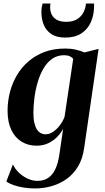

<svg xmlns="http://www.w3.org/2000/svg" viewBox="-20 -807 587 1078"><path d="M452.5 24Q444 84.5 418 127.8Q392 171 353.8 198Q315.5 225 270 238Q224.5 251 176.5 251Q142.5 251 112 246Q81.5 241 57 232.5Q32.5 224 15.5 212L52.5 116Q63.5 140.5 85.5 161.8Q107.5 183 135 195.8Q162.5 208.5 190 208.5Q224.5 208.5 249.5 192.5Q274.5 176.5 290.2 143.5Q306 110.5 313.5 59.5L334.5 -84Q321.5 -59.5 300.5 -38Q279.5 -16.5 250.8 -2.8Q222 11 185.5 11Q137.5 11 100.8 -11.8Q64 -34.5 43.2 -78.2Q22.5 -122 22.5 -185Q22.5 -238.5 35.8 -289.8Q49 -341 75.2 -385.2Q101.5 -429.5 140.5 -463Q179.5 -496.5 230.8 -515.5Q282 -534.5 346 -534.5Q378 -534.5 405.5 -528.2Q433 -522 454 -512.5L533.5 -532.5ZM391 -476.5Q384.5 -485 372 -491Q359.5 -497 340 -497Q301 -497 272 -476.2Q243 -455.5 223 -420.5Q203 -385.5 190.8 -342.8Q178.5 -300 173 -255.8Q167.5 -211.5 167.5 -172.5Q167.5 -140 172.8 -117.2Q178 -94.5 187.2 -80.2Q196.5 -66 209 -59.5Q221.5 -53 236 -53Q258 -53 279 -67.5Q300 -82 317 -104.8Q334 -127.5 342.5 -151.5ZM346 -596Q299 -596 269.5 -615Q240 -634 226.2 -666.5Q212.5 -699 212.5 -738Q212.5 -756.5 214.8 -767.8Q217 -779 219 -787H263.5Q263 -783.5 262.2 -778.5Q261.5 -773.5 261.5 -765Q261.5 -743.5 270.5 -725Q279.5 -706.5 299.5 -695.5Q319.5 -684.5 352.5 -684.5Q389.5 -684.5 413.2 -699.5Q437 -714.5 449 -738.2Q461 -762 462.5 -787H508Q508 -783 508.2 -778.5Q508.5 -774 508 -766.5Q507 -719.5 489.2 -680.8Q471.5 -642 436 -619Q400.5 -596 346 -596Z"/></svg>

Font: Merriweather 96pt
Style: Bold Italic
Weight: 700
Italic angle: -7.8°
Version: Version 2.101